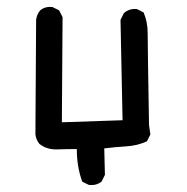

<svg xmlns="http://www.w3.org/2000/svg" viewBox="-20 -443 540 553"><path d="M236.3 89.8 216.8 80.1Q201.2 37.1 201.2 -13.7Q173.8 -13.7 144.5 -12.7Q115.2 -11.7 93.8 -28.3Q84 -40 82 -55.7L84 -385.7Q85.9 -401.4 95.7 -413.1Q109.4 -424.8 130.9 -422.9L150.4 -413.1L160.2 -393.6L158.2 -90.8L333 -96.7L327.1 -385.7L336.9 -405.3Q352.5 -418.9 374 -417L393.6 -407.2Q405.3 -379.9 405.3 -347.7Q405.3 -315.4 409.2 -83L413.1 -55.7L403.3 -36.1Q376 -23.4 343.8 -21.5Q311.5 -19.5 280.3 -15.6L282.2 60.5L272.5 80.1Q257.8 91.8 236.3 89.8Z"/></svg>

Font: NaikaiFont
Style: Regular
Weight: 400
Version: Version 1.67